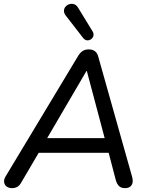

<svg xmlns="http://www.w3.org/2000/svg" viewBox="-20 -968 773 995"><path d="M43 7Q26 7 15 -1Q4 -9 1.5 -22.5Q-1 -36 8 -52L386 -680Q397 -697 409.5 -704.5Q422 -712 440 -712Q459 -712 471.5 -703Q484 -694 489 -675L664 -54Q670 -33 666.5 -19.5Q663 -6 653 0.5Q643 7 628 7Q608 7 597 -3.5Q586 -14 580 -35L538 -196L571 -176H148L191 -194L90 -22Q82 -7 70 0Q58 7 43 7ZM428 -600 215 -236 193 -252H551L527 -235L430 -600ZM411 -771 321 -887Q311 -900 311.5 -912.5Q312 -925 320 -934Q328 -943 340 -946.5Q352 -950 364.5 -946Q377 -942 386 -926L460 -805Q467 -793 464 -782Q461 -771 451.5 -764.5Q442 -758 431 -759Q420 -760 411 -771Z"/></svg>

Font: Nunito Medium
Style: Italic
Weight: 500
Designer: Vernon Adams
Foundry: Vernon Adams
Version: Version 3.601